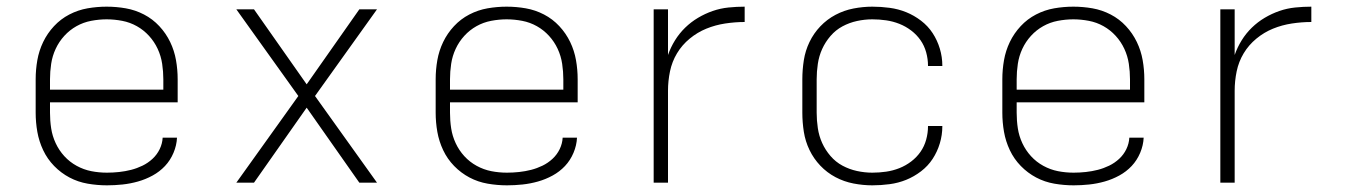

<svg xmlns="http://www.w3.org/2000/svg" viewBox="-20 -548 4040 576"><path d="M301 8Q272 8 243 3Q214 -2 188.5 -15.5Q163 -29 142.5 -50Q122 -71 109.5 -97.5Q97 -124 92 -152.5Q87 -181 87 -210V-310Q87 -339 92 -367.5Q97 -396 109.5 -422Q122 -448 142 -469.5Q162 -491 188 -504.5Q214 -518 242.5 -523Q271 -528 300 -528Q329 -528 357.5 -523Q386 -518 412 -504.5Q438 -491 458 -469.5Q478 -448 490.5 -422Q503 -396 508 -367.5Q513 -339 513 -310V-241H130V-210Q130 -186 133.5 -163Q137 -140 147 -118.5Q157 -97 173 -79.5Q189 -62 210 -50.5Q231 -39 254 -34.5Q277 -30 301 -30Q319 -30 337.5 -32Q356 -34 373.5 -38.5Q391 -43 407.5 -51Q424 -59 437.5 -71.5Q451 -84 459 -100.5Q467 -117 468 -135H511Q510 -112 500.5 -89.5Q491 -67 475 -50Q459 -33 438 -21.5Q417 -10 394 -3.5Q371 3 347.5 5.5Q324 8 301 8ZM130 -279H470V-310Q470 -333 466.5 -356.5Q463 -380 453 -401.5Q443 -423 427 -440.5Q411 -458 390.5 -469.5Q370 -481 346.5 -485.5Q323 -490 300 -490Q277 -490 253.5 -485.5Q230 -481 209.5 -469.5Q189 -458 173 -440.5Q157 -423 147 -401.5Q137 -380 133.5 -356.5Q130 -333 130 -310Z M689 0 875 -260 689 -520H742L900 -295L1058 -520H1111L925 -260L1111 0H1058L900 -225L742 0Z M1501 8Q1472 8 1443 3Q1414 -2 1388.5 -15.5Q1363 -29 1342.5 -50Q1322 -71 1309.5 -97.5Q1297 -124 1292 -152.5Q1287 -181 1287 -210V-310Q1287 -339 1292 -367.5Q1297 -396 1309.5 -422Q1322 -448 1342 -469.5Q1362 -491 1388 -504.5Q1414 -518 1442.5 -523Q1471 -528 1500 -528Q1529 -528 1557.5 -523Q1586 -518 1612 -504.5Q1638 -491 1658 -469.5Q1678 -448 1690.5 -422Q1703 -396 1708 -367.5Q1713 -339 1713 -310V-241H1330V-210Q1330 -186 1333.5 -163Q1337 -140 1347 -118.5Q1357 -97 1373 -79.5Q1389 -62 1410 -50.5Q1431 -39 1454 -34.5Q1477 -30 1501 -30Q1519 -30 1537.5 -32Q1556 -34 1573.5 -38.5Q1591 -43 1607.5 -51Q1624 -59 1637.5 -71.5Q1651 -84 1659 -100.5Q1667 -117 1668 -135H1711Q1710 -112 1700.5 -89.5Q1691 -67 1675 -50Q1659 -33 1638 -21.5Q1617 -10 1594 -3.5Q1571 3 1547.5 5.5Q1524 8 1501 8ZM1330 -279H1670V-310Q1670 -333 1666.5 -356.5Q1663 -380 1653 -401.5Q1643 -423 1627 -440.5Q1611 -458 1590.5 -469.5Q1570 -481 1546.5 -485.5Q1523 -490 1500 -490Q1477 -490 1453.5 -485.5Q1430 -481 1409.5 -469.5Q1389 -458 1373 -440.5Q1357 -423 1347 -401.5Q1337 -380 1333.5 -356.5Q1330 -333 1330 -310Z M1941 0V-520H1984V-383Q1992 -406 2005 -427Q2018 -448 2035.5 -465Q2053 -482 2074 -494.5Q2095 -507 2118 -515Q2141 -523 2165.5 -525.5Q2190 -528 2214 -528V-482Q2185 -482 2155.5 -477.5Q2126 -473 2099 -462Q2072 -451 2049 -432Q2026 -413 2011 -388Q1996 -363 1990 -334Q1984 -305 1984 -276V0Z M2597 8Q2569 8 2540.5 2.5Q2512 -3 2486.5 -16.5Q2461 -30 2441 -51Q2421 -72 2408.5 -98Q2396 -124 2391.5 -152.5Q2387 -181 2387 -210V-310Q2387 -339 2391.5 -367.5Q2396 -396 2408.5 -422Q2421 -448 2441 -469Q2461 -490 2486.5 -503.5Q2512 -517 2540.5 -522.5Q2569 -528 2597 -528Q2623 -528 2649 -524.5Q2675 -521 2698.5 -511.5Q2722 -502 2743 -486Q2764 -470 2778 -448.5Q2792 -427 2799.5 -402Q2807 -377 2807 -351V-350H2764V-351Q2764 -371 2758.5 -391Q2753 -411 2741.5 -427.5Q2730 -444 2713.5 -456.5Q2697 -469 2678 -476.5Q2659 -484 2638.5 -487Q2618 -490 2597 -490Q2574 -490 2551 -485Q2528 -480 2507.5 -469Q2487 -458 2471.5 -440Q2456 -422 2446.5 -401Q2437 -380 2433.5 -356.5Q2430 -333 2430 -310V-210Q2430 -187 2433.5 -163.5Q2437 -140 2446.5 -119Q2456 -98 2471.5 -80Q2487 -62 2507.5 -51Q2528 -40 2551 -35Q2574 -30 2597 -30Q2618 -30 2638.5 -33Q2659 -36 2678 -43.5Q2697 -51 2713.5 -63.5Q2730 -76 2741.5 -92.5Q2753 -109 2758.5 -129Q2764 -149 2764 -169V-170H2807V-169Q2807 -143 2799.5 -118Q2792 -93 2778 -71.5Q2764 -50 2743 -34Q2722 -18 2698.5 -8.5Q2675 1 2649 4.5Q2623 8 2597 8Z M3201 8Q3172 8 3143 3Q3114 -2 3088.5 -15.5Q3063 -29 3042.5 -50Q3022 -71 3009.5 -97.5Q2997 -124 2992 -152.5Q2987 -181 2987 -210V-310Q2987 -339 2992 -367.5Q2997 -396 3009.5 -422Q3022 -448 3042 -469.5Q3062 -491 3088 -504.5Q3114 -518 3142.5 -523Q3171 -528 3200 -528Q3229 -528 3257.5 -523Q3286 -518 3312 -504.5Q3338 -491 3358 -469.5Q3378 -448 3390.5 -422Q3403 -396 3408 -367.5Q3413 -339 3413 -310V-241H3030V-210Q3030 -186 3033.5 -163Q3037 -140 3047 -118.5Q3057 -97 3073 -79.5Q3089 -62 3110 -50.5Q3131 -39 3154 -34.5Q3177 -30 3201 -30Q3219 -30 3237.5 -32Q3256 -34 3273.5 -38.5Q3291 -43 3307.5 -51Q3324 -59 3337.5 -71.5Q3351 -84 3359 -100.5Q3367 -117 3368 -135H3411Q3410 -112 3400.5 -89.5Q3391 -67 3375 -50Q3359 -33 3338 -21.5Q3317 -10 3294 -3.5Q3271 3 3247.5 5.5Q3224 8 3201 8ZM3030 -279H3370V-310Q3370 -333 3366.5 -356.5Q3363 -380 3353 -401.5Q3343 -423 3327 -440.5Q3311 -458 3290.5 -469.5Q3270 -481 3246.5 -485.5Q3223 -490 3200 -490Q3177 -490 3153.5 -485.5Q3130 -481 3109.5 -469.5Q3089 -458 3073 -440.5Q3057 -423 3047 -401.5Q3037 -380 3033.5 -356.5Q3030 -333 3030 -310Z M3641 0V-520H3684V-383Q3692 -406 3705 -427Q3718 -448 3735.5 -465Q3753 -482 3774 -494.5Q3795 -507 3818 -515Q3841 -523 3865.5 -525.5Q3890 -528 3914 -528V-482Q3885 -482 3855.5 -477.5Q3826 -473 3799 -462Q3772 -451 3749 -432Q3726 -413 3711 -388Q3696 -363 3690 -334Q3684 -305 3684 -276V0Z"/></svg>

Font: Iosevka Aile Extralight
Style: Regular
Weight: 200
Designer: Belleve Invis
Foundry: Belleve Invis
Version: Version 31.1.0; ttfautohint (v1.8.4)